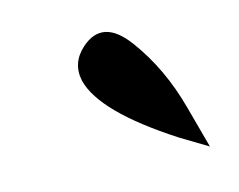

<svg xmlns="http://www.w3.org/2000/svg" viewBox="-38 -765 369 296"><g transform="rotate(-10 146.0 -617.0)"><path d="M106 -702.1Q140.6 -738.8 181.6 -692.1Q222.7 -645.5 246.1 -581.1L270 -516.1Q270 -516.1 225.1 -538.1Q110.8 -598.6 93.3 -650.4Q84.5 -679.2 106 -702.1Z"/></g></svg>

Font: Superheroes Libre
Style: Regular
Weight: 400
Version: Version 001.000